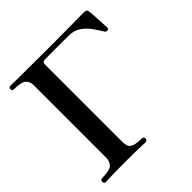

<svg xmlns="http://www.w3.org/2000/svg" viewBox="-190 -877 1028 1028"><g transform="rotate(-45 324.0 -363.0)"><path d="M36 0Q29 0 26 -4.5Q23 -9 23 -13Q23 -29 36 -29Q95 -29 112 -46Q129 -63 129 -92V-640Q129 -668 111.5 -683.5Q94 -699 41 -699Q26 -699 26 -713Q26 -726 41 -726Q47 -726 122.5 -725Q198 -724 336 -724Q450 -724 518.5 -725Q587 -726 594 -726Q604 -726 610.5 -722.5Q617 -719 618 -707Q619 -698 620.5 -679Q622 -660 623 -639Q624 -618 625 -601.5Q626 -585 626 -581Q626 -577 624.5 -572.5Q623 -568 615 -568Q606 -564 598 -578Q585 -600 565.5 -627.5Q546 -655 518 -675Q490 -695 448 -695H270Q263 -695 256.5 -691.5Q250 -688 250 -675V-92Q250 -75 254 -60.5Q258 -46 276 -37.5Q294 -29 336 -29Q351 -29 351 -13Q351 -9 347 -4.5Q343 0 336 0Q326 0 291.5 -1.5Q257 -3 189 -3Q122 -3 85 -1.5Q48 0 36 0Z"/></g></svg>

Font: Zen Old Mincho Black
Style: Regular
Weight: 900
Designer: Yoshimichi Ohira
Foundry: Positype
Version: Version 1.001